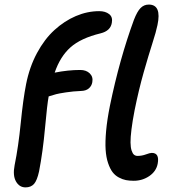

<svg xmlns="http://www.w3.org/2000/svg" viewBox="-20 -768 753 840"><path d="M564.9 22.9Q546.4 22.9 531.2 20Q516.1 17.1 500 8.5Q483.9 0 472.7 -14.6Q461.4 -29.3 452.9 -54.4Q444.3 -79.6 442.1 -113.3Q439.9 -147 444.3 -195.8Q448.7 -244.6 460.9 -305.2Q502.9 -509.3 565.9 -681.2Q580.1 -717.8 595 -732.9Q609.9 -748 630.9 -748Q688 -748 668.9 -658.2Q663.1 -629.4 646.7 -578.6Q630.4 -527.8 608.6 -451.4Q586.9 -375 568.8 -285.2Q559.6 -237.8 555.2 -202.1Q550.8 -166.5 551 -144.8Q551.3 -123 555.7 -109.6Q560.1 -96.2 566.4 -91.1Q572.8 -85.9 582 -85.9Q600.6 -85.9 618.4 -92.5Q636.2 -99.1 644 -99.1Q678.7 -99.1 669.9 -51.8Q663.6 -18.6 633.3 2.2Q603 22.9 564.9 22.9ZM91.8 51.8Q64.5 51.8 49.8 25.6Q35.2 -0.5 43.9 -44.9Q60.5 -126.5 70.8 -230.2Q81.1 -334 94.2 -399.9Q108.9 -474.6 141.8 -535.9Q174.8 -597.2 218.3 -636.7Q261.7 -676.3 312 -697.8Q362.3 -719.2 414.1 -719.2Q440.9 -719.2 457.5 -706.3Q474.1 -693.4 469.2 -668Q463.4 -632.8 419.9 -622.1Q333.5 -601.1 288.3 -560.8Q243.2 -520.5 219.2 -450.2Q277.8 -461.9 331.1 -461.9Q357.4 -461.9 372.8 -446.8Q388.2 -431.6 383.8 -408.2Q380.9 -391.6 368.4 -381.1Q356 -370.6 335 -370.1Q299.8 -368.7 268.1 -363.8Q236.3 -358.9 225.8 -356Q215.3 -353 192.9 -346.2Q186.5 -313 177 -208.5Q167.5 -104 150.9 -18.1Q142.1 22 128.7 36.9Q115.2 51.8 91.8 51.8Z"/></svg>

Font: Shantell Sans Bouncy
Style: Italic
Weight: 500
Italic angle: -11.31°
Designer: Stephen Nixon, Anya Danilova, Shantell Martin
Foundry: Arrow Type
Version: Version 1.006;[9816181b4]